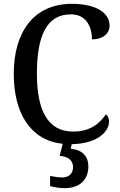

<svg xmlns="http://www.w3.org/2000/svg" viewBox="-20 -744 626 1004"><path d="M317 240C396 240 442 197 442 126C442 73 410 39 350 34L355 10C495 7 550 -59 550 -107C550 -125 544 -139 534 -146C501 -100 455 -56 362 -56C228 -56 173 -170 173 -358C173 -554 222 -669 351 -669C433 -669 461 -601 461 -538C516 -538 553 -567 553 -610C553 -674 487 -724 356 -724C156 -724 52 -576 52 -358C52 -152 139 -10 308 8L292 71C332 74 362 91 362 130C362 164 340 184 305 184C288 184 265 181 242 176V229C265 236 297 240 317 240Z"/></svg>

Font: Noto Serif Devanagari SemiCondensed Medium
Style: Regular
Weight: 500
Width: 4
Designer: Universal Thirst, Indian Type Foundry and the Monotype Design Team
Foundry: Monotype Imaging Inc.
Version: Version 2.004